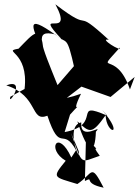

<svg xmlns="http://www.w3.org/2000/svg" viewBox="-20 -632 645 891"><path d="M305 -100C382 -186 297 -76 356 -197C157 -125 228 -253 131 -182L281 -171L358 -230L493 -182L605 -275L583 -217C517 -411 415 -275 536 -411C549 -386 433 -459 485 -447C308 -609 425 -468 237 -612C330 -439 122 -603 268 -448C101 -573 115 -527 182 -391C172 -529 135 -476 66 -406C-14 -392 115 -398 94 -219L28 -183C14 -133 107 -272 9 -236C161 -187 119 -63 200 -95C260 85 270 -48 333 65L311 99C249 -37 193 60 285 114C219 195 228 188 339 222C413 173 400 121 461 239C361 219 420 185 374 208L379 8C473 103 389 19 443 91C352 121 364 142 310 -14L345 69C359 142 277 -47 357 -64C350 29 463 -62 425 -21C421 87 391 89 339 -69C396 -15 406 -7 470 -97C474 -7 561 3 454 -122L478 -95C310 -169 461 -53 280 -19ZM383 -318 321 -400 323 -325 247 -237C169 -431 136 -498 237 -472C292 -420 288 -482 327 -308Z"/></svg>

Font: Asimov Silicon
Style: Regular
Weight: 400
Designer: Google
Version: Version 2.000980; 2014